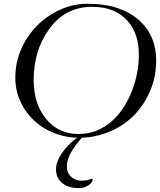

<svg xmlns="http://www.w3.org/2000/svg" viewBox="-20 -729 847 1016"><path d="M508.3 -14.6Q455.6 0 403.3 0Q351.1 0 307.6 -11.5Q264.2 -22.9 226.6 -43.5Q189 -64 158.4 -93Q127.9 -122.1 106.4 -157.2Q61 -231 61 -317.9Q61 -421.4 114.3 -512.7Q166 -601.1 253.9 -654.3Q343.8 -709 440.2 -709Q536.6 -709 604.2 -685.5Q671.9 -662.1 716.8 -621.1Q806.6 -540 806.6 -408.2Q806.6 -297.9 752 -202.1Q669.4 -59.6 508.3 -14.6ZM394.5 -20Q447.8 -20 491.5 -37.8Q535.2 -55.7 570.6 -86.7Q606 -117.7 632.8 -158.9Q659.7 -200.2 677.7 -247.1Q714.8 -340.8 714.8 -440.4Q714.8 -551.8 654.3 -619.1Q588.9 -692.9 467.3 -692.9Q322.3 -692.9 236.3 -569.8Q158.2 -458 158.2 -305.2Q158.2 -181.2 221.7 -102.5Q287.6 -20 394.5 -20ZM413.1 0Q334 88.4 334 148.9Q334 181.2 348.1 197.8Q373.5 227.1 411.1 227.1Q437 227.1 450 221.9Q462.9 216.8 466.8 216.8Q470.7 216.8 470.7 222.7Q470.7 228.5 464.1 237.1Q457.5 245.6 446.8 252Q424.3 266.6 397.9 266.6Q371.6 266.6 349.6 260.3Q327.6 253.9 311 241.2Q276.4 214.8 276.4 167Q276.4 124 313.5 73.2Q343.8 31.2 387.7 0Z"/></svg>

Font: Cardo-Italic
Style: Italic
Weight: 400
Italic angle: -12°
Designer: David J. Perry
Foundry: David J. Perry
Version: Version 0.991